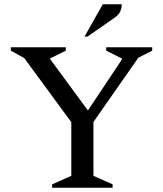

<svg xmlns="http://www.w3.org/2000/svg" viewBox="-20 -882 767 902"><path d="M225 0V-16L315 -56V-308L94 -609L31 -644V-660H289V-644L216 -608V-604L393 -363L553 -603V-607L479 -644V-660H695V-644L630 -611L419 -309V-56L509 -16V0ZM377 -710 463 -862H552Q552 -846 545.5 -829.5Q539 -813 517 -798L391 -710Z"/></svg>

Font: Spectral Medium
Style: Regular
Weight: 500
Designer: Jean-Baptiste Levee
Foundry: Production Type
Version: Version 2.001